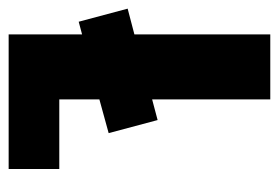

<svg xmlns="http://www.w3.org/2000/svg" viewBox="-164 -538 660 455"><g transform="rotate(90 166.5 -310.0)"><path d="M-10 -166 -41 -282 20 -298V-620H174V-340L223 -353L254 -237L174 -215V-120H339V0H20V-174Z"/></g></svg>

Font: Smooch Sans Black
Style: Regular
Weight: 900
Designer: Robert E. Leuschke
Foundry: Robert E. Leuschke
Version: Version 1.010; ttfautohint (v1.8.3)